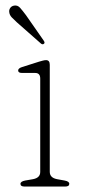

<svg xmlns="http://www.w3.org/2000/svg" viewBox="-20 -684 315 704"><path d="M162.5 -446.5V-54Q162.5 -32 189.5 -27L217 -22Q234 -19 234 -10Q234 0 219 0H70Q55 0 55 -10Q55 -18.5 72 -22L101 -27Q127.5 -32 127.5 -53.5V-396Q127.5 -416.5 109 -416.5H61Q46.5 -416.5 46.5 -425.5Q46.5 -433.5 60.5 -438L123.5 -458Q131 -460 137.2 -461.8Q143.5 -463.5 149 -463.5Q162.5 -463.5 162.5 -446.5ZM75.5 -628 140 -535.5Q146 -527 141 -523.5Q136.5 -519.5 130.5 -524L42 -602Q31.5 -611.5 23.2 -620.2Q15 -629 14 -639Q12.5 -647.5 17.5 -654.8Q22.5 -662 32 -663.5Q44.5 -665.5 53.5 -655.5Q62.5 -645.5 75.5 -628Z"/></svg>

Font: Fraunces 9pt Soft Thin
Style: Regular
Weight: 100
Version: Version 1.000;[b76b70a41]